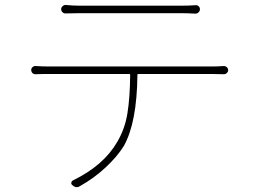

<svg xmlns="http://www.w3.org/2000/svg" viewBox="-20 -732 1040 777"><path d="M710 -678.7H303.7Q270.5 -678.7 246.1 -677.7Q239.3 -676.8 233.4 -682.1Q227.5 -687.5 227.5 -694.8Q227.5 -702.1 233.4 -707Q238.3 -711.9 245.1 -711.9Q246.1 -711.9 246.1 -711.9Q276.4 -709 301.8 -709H710Q743.2 -709 770.5 -710.9Q778.3 -711.9 783.7 -707Q789.1 -702.1 789.1 -694.8Q789.1 -687.5 783.7 -682.1Q778.3 -676.8 770.5 -676.8Q739.3 -678.7 710 -678.7ZM183.6 -462.9H837.9Q861.3 -462.9 885.7 -464.8Q892.6 -464.8 897.9 -460Q903.3 -455.1 903.3 -448.2Q903.3 -441.4 897.9 -436.5Q892.6 -431.6 885.7 -431.6Q858.4 -432.6 837.9 -432.6H540Q536.1 -432.6 536.1 -428.7Q534.2 -236.3 481.4 -141.6Q454.1 -97.7 407.2 -54.2Q360.4 -10.7 304.7 20.5Q297.9 25.4 291 25.4Q281.2 25.4 273.4 17.6Q267.6 13.7 268.6 7.3Q269.5 1 275.4 -2Q399.4 -62.5 454.1 -157.2Q485.4 -210 495.6 -272.9Q505.9 -335.9 506.8 -428.7Q506.8 -432.6 502.9 -432.6H183.6Q142.6 -432.6 123 -431.6Q116.2 -431.6 111.3 -436.5Q106.4 -441.4 106.4 -448.7Q106.4 -456.1 111.3 -460Q116.2 -464.8 122.1 -464.8Q123 -464.8 123 -464.8Q151.4 -462.9 183.6 -462.9Z"/></svg>

Font: Gen Jyuu Gothic ExtraLight
Style: Regular
Weight: 100
Designer: [Source Han Sans]
Ryoko NISHIZUKA  (kana & ideographs); Paul D. Hunt (Latin, Greek & Cyrillic); Wenlong ZHANG  (bopomofo
Version: Version 1.002.20150607